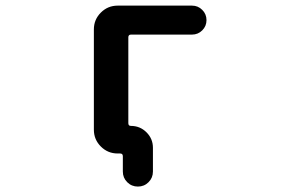

<svg xmlns="http://www.w3.org/2000/svg" viewBox="-20 -567 1040 686"><path d="M418.9 45.9V-8.8Q418.9 -18.6 409.2 -18.6H400.4Q365.2 -18.6 340.3 -43.5Q315.4 -68.4 315.4 -103.5V-461.9Q315.4 -497.1 340.3 -522Q365.2 -546.9 400.4 -546.9H666Q687.5 -546.9 702.6 -531.7Q717.8 -516.6 717.8 -495.1Q717.8 -473.6 702.6 -458.5Q687.5 -443.4 666 -443.4H448.2Q438.5 -443.4 438.5 -433.6V-127Q438.5 -117.2 447.3 -117.2Q480.5 -117.2 503.4 -94.2Q526.4 -71.3 526.4 -39.1V45.9Q526.4 68.4 510.7 84Q495.1 99.6 472.7 99.6Q450.2 99.6 434.6 84Q418.9 68.4 418.9 45.9Z"/></svg>

Font: Rounded-X Mgen+ 1mn medium
Style: Regular
Weight: 500
Designer: [Source Han Sans]
Ryoko NISHIZUKA  (kana & ideographs); Paul D. Hunt (Latin, Greek & Cyrillic); Wenlong ZHANG  (bopomofo
Version: Version 1.059.20150602